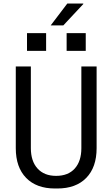

<svg xmlns="http://www.w3.org/2000/svg" viewBox="-20 -1065 640 1095"><path d="M293 10Q188 10 129 -50.5Q70 -111 70 -220V-686H156V-220Q156 -146 194 -104Q232 -62 300 -62Q369 -62 406.5 -104Q444 -146 444 -220V-686H531V-220Q531 -111 472 -50.5Q413 10 307 10ZM269 -920 364 -1045H455V-1042L341 -920ZM134 -775V-876H243V-775ZM360 -775V-876H469V-775Z"/></svg>

Font: Chivo Mono Medium Light
Style: Regular
Weight: 300
Monospace: yes
Version: Version 1.008